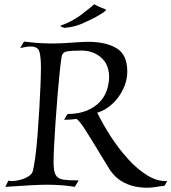

<svg xmlns="http://www.w3.org/2000/svg" viewBox="-20 -865 800 896"><path d="M668 11Q607 11 561.5 -11.5Q516 -34 488 -80Q445 -151 419.5 -192.5Q394 -234 380 -256Q366 -278 357 -289.5Q348 -301 338 -310Q322 -308 307.5 -307Q293 -306 279 -306L295 -333Q377 -333 430 -375Q483 -417 489 -496Q492 -559 454.5 -594Q417 -629 360 -629Q320 -629 296.5 -626Q273 -623 268 -603Q263 -573 258 -523Q253 -473 248 -413Q243 -353 239 -293.5Q235 -234 232.5 -185Q230 -136 230 -108Q230 -67 239.5 -49Q249 -31 274.5 -27Q300 -23 347 -23L329 7Q300 2 267 -0.5Q234 -3 198 -3Q172 -3 123.5 -0.5Q75 2 5 7L19 -22Q27 -20 35 -20Q52 -20 73.5 -25.5Q95 -31 112 -41.5Q129 -52 133 -66Q139 -88 145 -134Q151 -180 155.5 -238.5Q160 -297 163.5 -357Q167 -417 169 -468Q171 -519 171 -549Q171 -602 163.5 -625Q156 -648 123 -648Q113 -648 101 -646Q89 -644 74 -641L92 -671Q102 -670 123.5 -667.5Q145 -665 173 -663.5Q201 -662 227 -662Q242 -662 266 -663Q290 -664 315.5 -666Q341 -668 361.5 -669Q382 -670 389 -670Q474 -670 524 -640Q574 -610 574 -531Q574 -489 554.5 -448.5Q535 -408 503 -379Q471 -350 434 -339Q460 -285 497 -228Q534 -171 577.5 -123Q621 -75 667.5 -46.5Q714 -18 760 -20L748 2Q726 4 707 7.5Q688 11 668 11ZM279 -735Q262 -741 262 -744Q262 -744 264 -746Q296 -757 324 -773.5Q352 -790 360 -797Q418 -842 420 -845Q441 -833 456 -828Q475 -821 475 -819Q475 -816 464 -808Q451 -800 434 -789.5Q417 -779 370 -758Q342 -745 316 -740Q290 -735 279 -735Z"/></svg>

Font: Luxurious Roman
Style: Regular
Weight: 400
Designer: Robert E. Leuschke
Foundry: Robert E. Leuschke
Version: Version 1.010; ttfautohint (v1.8.3)